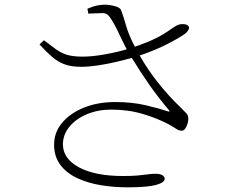

<svg xmlns="http://www.w3.org/2000/svg" viewBox="-20 -779 1040 830"><path d="M361.8 -720.2 357.9 -741.2Q383.3 -752.4 402.1 -755.6Q420.9 -758.8 432.1 -758.8Q453.1 -758.8 476.8 -752.4Q500.5 -746.1 503.9 -733.9Q513.7 -708.5 525.1 -668Q536.6 -627.4 563 -577.1Q621.6 -597.2 655 -614.3Q688.5 -631.3 707.5 -645Q726.6 -658.7 742.2 -668Q754.9 -675.3 771.5 -674.8Q788.1 -674.3 794.9 -666Q799.3 -659.2 795.2 -650.9Q791 -642.6 782.2 -634.8Q758.8 -617.2 704.8 -589.4Q650.9 -561.5 584 -539.1Q617.7 -479 663.6 -421.1Q709.5 -363.3 761.2 -314Q778.8 -296.9 786.1 -288.6Q793.5 -280.3 793.9 -269Q794.9 -251 786.1 -232.4Q777.3 -213.9 766.1 -213.9Q753.4 -213.9 741.5 -222.2Q729.5 -230.5 710 -241.2Q662.6 -266.6 598.9 -285.9Q535.2 -305.2 460.9 -305.2Q403.3 -305.2 356 -285.4Q308.6 -265.6 280.3 -231.4Q252 -197.3 252 -154.8Q252 -93.3 321.3 -55.7Q390.6 -18.1 512.2 -18.1Q551.3 -18.1 576.7 -20.5Q602.1 -22.9 619.6 -25.4Q637.2 -27.8 652.8 -27.8Q671.9 -27.8 681.9 -21.5Q691.9 -15.1 691.9 -5.9Q691.9 9.8 655 20.3Q618.2 30.8 530.8 30.8Q471.7 30.8 415.3 21.5Q358.9 12.2 313.2 -9.3Q267.6 -30.8 240.7 -66.4Q213.9 -102.1 213.9 -153.8Q213.9 -207 248.8 -248.5Q283.7 -290 343.5 -314Q403.3 -337.9 478 -337.9Q551.3 -337.9 610.1 -324Q668.9 -310.1 705.1 -297.9Q717.8 -293.5 710 -303.2Q667.5 -353 627.4 -409.9Q587.4 -466.8 549.8 -528.8Q519 -520 480.5 -511Q441.9 -502 402.6 -496.1Q363.3 -490.2 330.1 -490.2Q289.1 -490.2 260 -500.7Q231 -511.2 205.8 -532.7Q180.7 -554.2 150.9 -586.9L169.9 -605Q199.7 -582 221.7 -566.2Q243.7 -550.3 269.5 -542.2Q295.4 -534.2 336.9 -534.2Q378.4 -534.2 431.9 -543.7Q485.4 -553.2 527.8 -565.9Q507.8 -604.5 491.2 -640.1Q474.6 -675.8 456.1 -703.1Q443.4 -722.7 424.1 -722.4Q404.8 -722.2 361.8 -720.2Z"/></svg>

Font: Source Han Serif CN ExtraLight
Style: Regular
Weight: 250
Designer: Ryoko NISHIZUKA  (kana & ideographs); Frank Grießhammer (Latin, Greek & Cyrillic); Wenlong ZHANG  (bopomofo); Sandoll Co
Foundry: Adobe Systems Incorporated
Version: Version 1.001;PS 1.001;hotconv 16.6.54;makeotf.lib2.5.65590